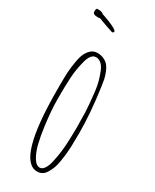

<svg xmlns="http://www.w3.org/2000/svg" viewBox="-253 -1055 917 1138"><g transform="rotate(30 205.0 -486.0)"><path d="M193.4 -916.5Q196.8 -916.5 200.9 -919.2Q205.1 -921.9 205.1 -924.8Q205.1 -933.1 186 -943.8Q169.4 -953.1 145 -962.9Q118.7 -973.1 105.5 -977.5Q100.6 -979 97.4 -980Q94.2 -981 93.3 -981.4Q84.5 -992.7 54.7 -992.7H48.3Q42 -988.3 42 -970.7Q42 -950.7 76.2 -950.7Q84 -950.7 92.3 -952.6Q96.2 -950.2 143.8 -933.3Q191.4 -916.5 193.4 -916.5ZM222.2 21Q260.3 21 281.7 -15.1Q293.5 -35.6 300.8 -54.9Q308.1 -74.2 312.5 -101.6Q317.9 -135.3 320.1 -156.2Q322.3 -177.2 323.7 -206.5Q325.2 -249 325.2 -298.8V-301.8Q325.2 -436 301.3 -605Q298.8 -624 293.5 -652.3Q288.6 -674.3 279.5 -696.8Q270.5 -719.2 259.3 -732.9Q246.6 -748.5 226.6 -757.8Q206.5 -767.1 182.1 -767.1Q156.2 -767.1 138.2 -750.5Q120.1 -734.4 109.6 -709.7Q99.1 -685.1 93.3 -646Q87.4 -610.4 85.4 -578.1Q83.5 -545.9 83.5 -500.5V-460Q83.5 21 222.2 21ZM249.5 -687.5Q261.7 -657.2 269.8 -628.4Q277.8 -599.6 282.2 -563.5L283.7 -550.3Q292 -478 294.4 -423.3Q295.9 -372.1 295.9 -323.2V-318.8Q295.9 -278.3 293 -214.4Q290 -147 273.9 -76.7Q266.6 -43.9 253.4 -25.4Q240.2 -6.8 224.1 -6.8Q198.7 -6.8 178.2 -42Q158.7 -74.7 147 -122.3Q135.3 -169.9 126.5 -236.3Q113.3 -337.9 113.3 -405.8V-454.6Q113.3 -497.1 116.2 -556.2Q118.2 -590.3 123 -619.4Q127.9 -648.4 136.2 -680.2Q143.6 -709.5 156.7 -725.3Q169.9 -741.2 187 -741.2Q206.5 -741.2 222.7 -727.3Q238.8 -713.4 249.5 -687.5Z"/></g></svg>

Font: Amatica SC
Style: Regular
Weight: 400
Version: Version 2.000